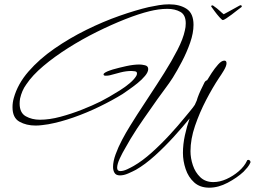

<svg xmlns="http://www.w3.org/2000/svg" viewBox="-20 -671 1181 890"><path d="M1090 -645Q1094 -647 1095 -647Q1099 -647 1100.5 -643.5Q1102 -640 1099 -638Q1093 -634 1080.5 -624Q1068 -614 1054 -603.5Q1040 -593 1028.5 -585.5Q1017 -578 1013 -578Q1009 -578 997 -591.5Q985 -605 974.5 -619.5Q964 -634 961 -638Q959 -640 959 -641Q959 -646 964 -646Q967 -646 968 -645Q988 -631 999 -620.5Q1010 -610 1017 -605Q1023 -608 1037.5 -616Q1052 -624 1067.5 -632.5Q1083 -641 1090 -645ZM950 199Q907 199 880 174.5Q853 150 840.5 112.5Q828 75 828 38Q828 -2 837 -43.5Q846 -85 859 -122Q829 -85 786.5 -38Q744 9 698 50.5Q652 92 610 116Q595 124 574.5 133Q554 142 536 142Q518 142 511 130.5Q504 119 504 103Q504 77 516 44Q528 11 546 -23Q564 -57 583 -87.5Q602 -118 616 -140Q639 -176 672.5 -226.5Q706 -277 741 -332.5Q776 -388 802.5 -439.5Q829 -491 837 -530Q841 -545 841 -563Q841 -602 816 -616Q791 -630 756 -630Q735 -630 714 -627Q693 -624 673 -619Q624 -607 560.5 -582Q497 -557 428.5 -523Q360 -489 296 -448.5Q232 -408 181 -365Q130 -322 102 -280Q91 -265 84 -248.5Q77 -232 73 -214Q72 -208 71.5 -202Q71 -196 71 -191Q71 -148 99.5 -132Q128 -116 165 -116Q209 -116 259.5 -129.5Q310 -143 359.5 -162.5Q409 -182 447 -201Q463 -209 486.5 -222.5Q510 -236 535.5 -252Q561 -268 581.5 -285.5Q602 -303 611 -318Q613 -321 614 -324Q615 -327 615 -331Q615 -339 605.5 -340.5Q596 -342 590 -342Q565 -342 539.5 -335.5Q514 -329 489 -322Q485 -321 480 -320.5Q475 -320 470 -320Q460 -320 460 -326Q460 -331 469.5 -336Q479 -341 489.5 -344.5Q500 -348 503 -349Q531 -357 565 -364.5Q599 -372 627 -372Q637 -372 652 -368.5Q667 -365 667 -351Q667 -337 652.5 -319.5Q638 -302 617.5 -285.5Q597 -269 577.5 -255.5Q558 -242 548 -235Q501 -206 441.5 -177Q382 -148 320.5 -126.5Q259 -105 204 -95Q190 -93 175 -91Q160 -89 145 -89Q102 -89 70 -107Q38 -125 38 -174Q38 -196 44 -217Q62 -282 112 -339.5Q162 -397 232 -445.5Q302 -494 380 -532.5Q458 -571 533.5 -597.5Q609 -624 669 -638Q692 -643 716.5 -647Q741 -651 764 -651Q813 -651 845 -630Q877 -609 877 -556Q877 -518 861.5 -473.5Q846 -429 823.5 -386Q801 -343 781 -311Q765 -286 746.5 -261.5Q728 -237 711 -213Q679 -167 646.5 -121Q614 -75 585 -27Q577 -12 562 13Q547 38 535 64Q523 90 523 107Q523 122 538 122Q552 122 570 113.5Q588 105 600 98Q640 75 683.5 36Q727 -3 767 -46.5Q807 -90 836 -126Q845 -137 860.5 -155.5Q876 -174 883 -185Q885 -189 887.5 -195Q890 -201 892 -205Q893 -208 894 -211.5Q895 -215 896 -218Q902 -235 910 -252Q918 -269 926 -285Q928 -290 931.5 -294Q935 -298 940 -299Q947 -311 961 -332.5Q975 -354 991 -372Q1007 -390 1020 -390Q1030 -390 1030 -378Q1030 -365 1017 -343.5Q1004 -322 996 -311Q966 -266 935.5 -207.5Q905 -149 884 -87.5Q863 -26 863 30Q863 62 874 95Q885 128 908.5 150.5Q932 173 969 173Q999 173 1030 159Q1061 145 1087 122.5Q1113 100 1125 74Q1126 70 1131 70Q1134 70 1137.5 72.5Q1141 75 1141 80V82Q1136 94 1127 105Q1118 116 1109 125Q1079 153 1035.5 176Q992 199 950 199Z"/></svg>

Font: Sassy Frass
Style: Regular
Weight: 400
Designer: Robert E. Leuschke
Foundry: Robert E. Leuschke
Version: Version 1.010; ttfautohint (v1.8.3)